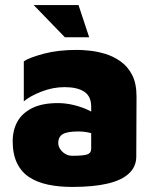

<svg xmlns="http://www.w3.org/2000/svg" viewBox="-20 -723 619 758"><path d="M265 15Q213 15 170 6Q127 -3 95.5 -23.5Q64 -44 47 -79.5Q30 -115 30 -167Q30 -208 48 -241.5Q66 -275 105.5 -295.5Q145 -316 209 -316Q240 -316 272.5 -308Q305 -300 331.5 -287Q358 -274 371 -259L374 -184Q355 -194 333.5 -199Q312 -204 289 -204Q246 -204 228 -193.5Q210 -183 210 -158Q210 -146 217.5 -134.5Q225 -123 237.5 -115.5Q250 -108 265 -108Q310 -108 325 -113.5Q340 -119 340 -135V-302Q340 -343 312.5 -361Q285 -379 235 -379Q189 -379 144 -361.5Q99 -344 74 -323V-481Q97 -496 153 -511Q209 -526 285 -526Q304 -526 333.5 -523Q363 -520 395 -510.5Q427 -501 455.5 -481Q484 -461 501.5 -427.5Q519 -394 519 -342L518 -105Q518 -66 490 -39Q462 -12 406 1.5Q350 15 265 15ZM236 -576 113 -703H290L332 -576Z"/></svg>

Font: Maven Pro Black
Style: Regular
Weight: 900
Designer: Joe Prince
Foundry: Joe Prince
Version: Version 2.103